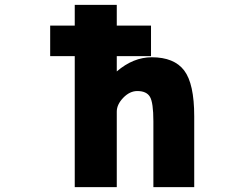

<svg xmlns="http://www.w3.org/2000/svg" viewBox="-20 -772 1040 794"><path d="M187.5 -540V-666H289.1V-752H462.9V-666H604.5V-540H462.9V-476.6Q531.2 -535.2 607.4 -535.2Q700.2 -535.2 741.7 -480.5Q783.2 -425.8 783.2 -291V2H614.3V-270.5Q614.3 -347.7 600.1 -371.6Q585.9 -395.5 547.9 -395.5Q516.6 -395.5 489.7 -367.7Q462.9 -339.8 462.9 -310.5V2H289.1V-540Z"/></svg>

Font: Gen Shin Gothic Monospace Heavy
Style: Bold
Weight: 800
Designer: [Source Han Sans]
Ryoko NISHIZUKA  (kana & ideographs); Paul D. Hunt (Latin, Greek & Cyrillic); Wenlong ZHANG  (bopomofo
Version: Version 1.002.20150607